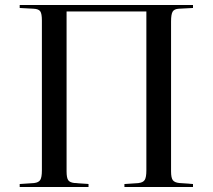

<svg xmlns="http://www.w3.org/2000/svg" viewBox="-20 -750 853 770"><path d="M59 0V-12L117 -16Q135 -18 141.5 -28.5Q148 -39 148 -67V-668Q148 -695 141.5 -704.5Q135 -714 115 -715L59 -718V-730H754V-718L697 -715Q679 -714 672.5 -703.5Q666 -693 666 -664V-63Q666 -37 673 -27.5Q680 -18 699 -16L754 -12V0H479V-12L536 -16Q554 -18 560.5 -28.5Q567 -39 567 -67V-704H247V-63Q247 -37 253.5 -27.5Q260 -18 279 -16L335 -12V0Z"/></svg>

Font: Display Regular
Style: Regular
Weight: 400
Designer: Latin by Veronika Burian and Jose Scaglione. Greek by Irene Vlachou. Cyrillic by Vera Evstafieva.
Foundry: TypeTogether
Version: Version 3.002